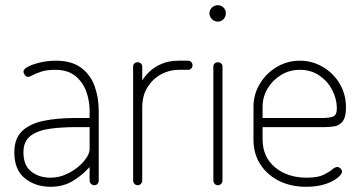

<svg xmlns="http://www.w3.org/2000/svg" viewBox="-20 -711 1387 737"><path d="M174 6Q116 6 75.5 -26.5Q35 -59 35 -126Q35 -179 64.5 -207.5Q94 -236 146.5 -247Q199 -258 268 -258H324V-286Q324 -324 311 -360Q298 -396 269 -419.5Q240 -443 192 -443Q161 -443 140 -436.5Q119 -430 106.5 -423Q94 -416 88 -416Q80 -416 75 -423.5Q70 -431 70 -436Q70 -446 88.5 -455.5Q107 -465 135.5 -471.5Q164 -478 194 -478Q256 -478 292 -450.5Q328 -423 343.5 -379.5Q359 -336 359 -286V-18Q359 -11 354.5 -5.5Q350 0 342 0Q335 0 329.5 -5.5Q324 -11 324 -18V-70Q299 -41 261.5 -17.5Q224 6 174 6ZM173 -29Q211 -29 245.5 -47.5Q280 -66 302 -92Q324 -118 324 -139V-223H269Q218 -223 172.5 -217Q127 -211 98.5 -190.5Q70 -170 70 -126Q70 -76 100 -52.5Q130 -29 173 -29Z M508 0Q501 0 496 -5.5Q491 -11 491 -18V-455Q491 -463 496 -467.5Q501 -472 508 -472Q516 -472 521 -467.5Q526 -463 526 -455V-402Q538 -422 557 -439Q576 -456 603 -467Q630 -478 665 -478H702Q709 -478 714 -473Q719 -468 719 -460Q719 -453 714 -448Q709 -443 702 -443H665Q630 -443 598 -425.5Q566 -408 546 -376Q526 -344 526 -298V-18Q526 -11 521 -5.5Q516 0 508 0Z M816 0Q809 0 804 -5.5Q799 -11 799 -18V-455Q799 -463 804 -467.5Q809 -472 816 -472Q824 -472 829 -467.5Q834 -463 834 -455V-18Q834 -11 829 -5.5Q824 0 816 0ZM816 -628Q803 -628 793.5 -637.5Q784 -647 784 -660Q784 -673 793.5 -682Q803 -691 816 -691Q829 -691 838 -682Q847 -673 847 -660Q847 -647 838 -637.5Q829 -628 816 -628Z M1155 6Q1096 6 1050.5 -17Q1005 -40 979 -80.5Q953 -121 953 -176V-301Q953 -349 977.5 -389.5Q1002 -430 1042.5 -454Q1083 -478 1131 -478Q1178 -478 1218.5 -454.5Q1259 -431 1283.5 -390.5Q1308 -350 1308 -298Q1308 -262 1296 -246Q1284 -230 1265.5 -226.5Q1247 -223 1225 -223H988V-176Q988 -108 1036 -68.5Q1084 -29 1157 -29Q1199 -29 1221 -39.5Q1243 -50 1254.5 -60Q1266 -70 1275 -70Q1280 -70 1284 -67Q1288 -64 1290.5 -60Q1293 -56 1293 -52Q1293 -43 1276.5 -29Q1260 -15 1229 -4.5Q1198 6 1155 6ZM988 -258H1213Q1250 -258 1261.5 -265Q1273 -272 1273 -295Q1273 -331 1255.5 -365Q1238 -399 1206 -421Q1174 -443 1131 -443Q1091 -443 1058.5 -423Q1026 -403 1007 -371Q988 -339 988 -301Z"/></svg>

Font: Dosis ExtraLight
Style: Regular
Weight: 250
Designer: EdgarTolentino, PabloImpallari, IginoMarini
Foundry: EdgarTolentino, PabloImpallari, IginoMarini
Version: Version 3.001; ttfautohint (v1.8.2)